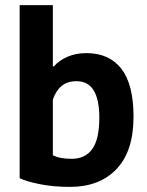

<svg xmlns="http://www.w3.org/2000/svg" viewBox="-20 -720 576 752"><path d="M57 -700H187V-460H191Q212 -484 245 -498Q278 -512 318 -512Q408 -512 455.5 -450.5Q503 -389 503 -263Q503 -128 436.5 -58Q370 12 254 12Q190 12 137 1.5Q84 -9 57 -22ZM280 -402Q244 -402 221.5 -383.5Q199 -365 187 -330V-112Q203 -104 221.5 -101Q240 -98 261 -98Q314 -98 341.5 -136.5Q369 -175 369 -259Q369 -402 280 -402Z"/></svg>

Font: PTSans
Style: Bold
Weight: 700
Designer: A.Korolkova, O.Umpeleva, V.Yefimov
Foundry: ParaType Ltd
Version: Version 2.003W OFL